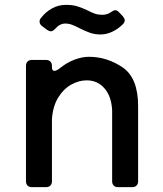

<svg xmlns="http://www.w3.org/2000/svg" viewBox="-20 -771 670 791"><path d="M549 -334V-24Q549 -13 542.5 -6.5Q536 0 525 0H466Q455 0 448.5 -6.5Q442 -13 442 -24V-317Q439 -374 410.5 -407Q382 -440 337 -440Q305 -440 273.5 -422.5Q242 -405 220 -369.5Q198 -334 194 -281V-24Q194 -13 187.5 -6.5Q181 0 170 0H111Q100 0 93.5 -6.5Q87 -13 87 -24V-500Q87 -511 93.5 -517.5Q100 -524 111 -524H170Q181 -524 187.5 -517.5Q194 -511 194 -500V-495Q194 -479 204 -479Q213 -479 228 -491Q255 -513 286.5 -525Q318 -537 346 -537Q421 -537 485 -493.5Q549 -450 549 -334ZM309 -654Q290 -664 276.5 -669Q263 -674 249 -674Q226 -674 207 -652Q198 -642 189 -642Q183 -642 174 -648L154 -663Q143 -671 143 -682Q143 -690 148 -696Q168 -722 194.5 -736.5Q221 -751 252 -751Q279 -751 298.5 -745Q318 -739 341 -728Q358 -719 371.5 -714.5Q385 -710 401 -710Q422 -710 437 -721Q448 -729 455 -729Q462 -729 470 -721L486 -704Q494 -694 494 -687Q494 -679 486 -671Q467 -652 443 -640.5Q419 -629 394 -629Q371 -629 352 -635.5Q333 -642 309 -654Z"/></svg>

Font: Shippori Gochic B2 Bold
Style: Regular
Weight: 700
Designer: FONTDASU
Foundry: FONTDASU / Google Inc. / but / Adobe
Version: Version 1.130